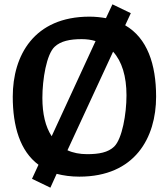

<svg xmlns="http://www.w3.org/2000/svg" viewBox="-20 -807 757 888"><path d="M213 61 242 -3C273 5 308 10 347 10C604 10 702 -170 702 -360C702 -510 661 -631 559 -690L585 -746L500 -787L470 -723C447 -727 421 -730 394 -730C137 -730 39 -550 39 -360C39 -222 73 -108 158 -45L128 20ZM565 -366C565 -280 545 -165 508 -129C480 -102 438 -94 383 -94C349 -94 318 -100 292 -112L503 -568C544 -523 565 -454 565 -366ZM358 -626C381 -626 402 -623 422 -617L219 -177C190 -221 176 -281 176 -354C176 -440 195 -556 233 -591C261 -617 303 -626 358 -626Z"/></svg>

Font: Enriqueta
Style: Bold
Weight: 700
Designer: Viviana Monsalve, Gustavo Ibarra
Foundry: Viviana Monsalve, Gustavo Ibarra
Version: Version 1.002